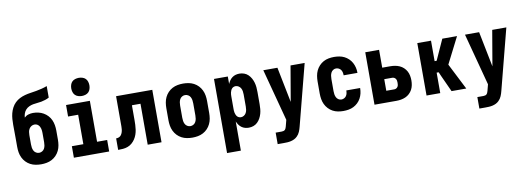

<svg xmlns="http://www.w3.org/2000/svg" viewBox="-70 -1210 5140 1875"><g transform="rotate(-10 2500.0 -272.5)"><path d="M250 8Q223 8 195.5 3Q168 -2 143.5 -15Q119 -28 100 -48Q81 -68 69 -93Q57 -118 52.5 -145.5Q48 -173 48 -200V-292Q48 -323 47.5 -355Q47 -387 47 -419Q47 -448 49 -476.5Q51 -505 58 -532.5Q65 -560 78.5 -586Q92 -612 112.5 -632Q133 -652 158.5 -665Q184 -678 212 -685.5Q240 -693 268.5 -697Q297 -701 325 -706Q353 -711 381 -718Q409 -725 435 -735V-621Q417 -611 397 -604.5Q377 -598 356.5 -594Q336 -590 315 -588.5Q294 -587 273.5 -583Q253 -579 233.5 -570Q214 -561 200 -545.5Q186 -530 179 -510Q172 -490 171 -469Q188 -486 211 -493Q234 -500 257 -500Q284 -500 310.5 -494Q337 -488 360.5 -474.5Q384 -461 402.5 -441Q421 -421 432 -396.5Q443 -372 447.5 -345Q452 -318 452 -292V-200Q452 -173 447.5 -145.5Q443 -118 431 -93Q419 -68 400 -48Q381 -28 356.5 -15Q332 -2 304.5 3Q277 8 250 8ZM250 -106Q266 -106 280.5 -114.5Q295 -123 302.5 -137.5Q310 -152 312.5 -168Q315 -184 315 -200V-292Q315 -302 314 -312.5Q313 -323 310.5 -333.5Q308 -344 303 -353.5Q298 -363 290.5 -370.5Q283 -378 273 -382Q263 -386 252 -386Q236 -386 221.5 -377.5Q207 -369 198.5 -354.5Q190 -340 187.5 -324Q185 -308 185 -292V-200Q185 -184 187.5 -168Q190 -152 197.5 -137.5Q205 -123 219.5 -114.5Q234 -106 250 -106Z M575 0V-114H689V-406H589V-520H825V-114H925V0ZM757 -580Q739 -580 721 -585.5Q703 -591 690.5 -603.5Q678 -616 672.5 -634Q667 -652 667 -670Q667 -688 672.5 -706Q678 -724 690.5 -736.5Q703 -749 721 -754.5Q739 -760 757 -760Q775 -760 793 -754.5Q811 -749 823.5 -736.5Q836 -724 841.5 -706Q847 -688 847 -670Q847 -652 841.5 -634Q836 -616 823.5 -603.5Q811 -591 793 -585.5Q775 -580 757 -580Z M1014 0V-114Q1029 -114 1042.5 -119.5Q1056 -125 1064.5 -137Q1073 -149 1077.5 -163Q1082 -177 1083.5 -191.5Q1085 -206 1085 -220.5Q1085 -235 1085 -249V-520H1444V0H1307V-406H1222V-261Q1222 -237 1221 -212.5Q1220 -188 1216.5 -164Q1213 -140 1205 -117Q1197 -94 1183.5 -73.5Q1170 -53 1151.5 -37Q1133 -21 1110 -12.5Q1087 -4 1062.5 -2Q1038 0 1014 0Z M1750 8Q1723 8 1695.5 3Q1668 -2 1643.5 -15Q1619 -28 1600 -48Q1581 -68 1569 -93Q1557 -118 1552.5 -145.5Q1548 -173 1548 -200V-320Q1548 -347 1552.5 -374.5Q1557 -402 1569 -427Q1581 -452 1600 -472Q1619 -492 1643.5 -505Q1668 -518 1695.5 -523Q1723 -528 1750 -528Q1777 -528 1804.5 -523Q1832 -518 1856.5 -505Q1881 -492 1900 -472Q1919 -452 1931 -427Q1943 -402 1947.5 -374.5Q1952 -347 1952 -320V-200Q1952 -173 1947.5 -145.5Q1943 -118 1931 -93Q1919 -68 1900 -48Q1881 -28 1856.5 -15Q1832 -2 1804.5 3Q1777 8 1750 8ZM1750 -106Q1766 -106 1780.5 -114.5Q1795 -123 1802.5 -137.5Q1810 -152 1812.5 -168Q1815 -184 1815 -200V-320Q1815 -336 1812.5 -352Q1810 -368 1802.5 -382.5Q1795 -397 1780.5 -405.5Q1766 -414 1750 -414Q1734 -414 1719.5 -405.5Q1705 -397 1697.5 -382.5Q1690 -368 1687.5 -352Q1685 -336 1685 -320V-200Q1685 -184 1687.5 -168Q1690 -152 1697.5 -137.5Q1705 -123 1719.5 -114.5Q1734 -106 1750 -106Z M2056 215V-520H2193V-446Q2200 -463 2211 -479Q2222 -495 2237.5 -506.5Q2253 -518 2271.5 -523Q2290 -528 2309 -528Q2333 -528 2355.5 -520Q2378 -512 2395 -495.5Q2412 -479 2423.5 -458Q2435 -437 2441.5 -414Q2448 -391 2450 -367.5Q2452 -344 2452 -320V-200Q2452 -176 2450 -152.5Q2448 -129 2441.5 -106Q2435 -83 2423.5 -62Q2412 -41 2395 -24.5Q2378 -8 2355.5 0Q2333 8 2309 8Q2290 8 2271.5 3Q2253 -2 2237.5 -13.5Q2222 -25 2211 -41Q2200 -57 2193 -74V215ZM2251 -106Q2267 -106 2281 -115Q2295 -124 2302.5 -138Q2310 -152 2312.5 -168Q2315 -184 2315 -200V-320Q2315 -336 2312.5 -352Q2310 -368 2302.5 -382Q2295 -396 2281 -405Q2267 -414 2251 -414Q2241 -414 2231 -410Q2221 -406 2214 -398Q2207 -390 2203 -380.5Q2199 -371 2196.5 -361Q2194 -351 2193.5 -340.5Q2193 -330 2193 -320V-200Q2193 -190 2193.5 -179.5Q2194 -169 2196.5 -159Q2199 -149 2203 -139.5Q2207 -130 2214 -122Q2221 -114 2231 -110Q2241 -106 2251 -106Z M2558 215V101H2618Q2627 101 2636.5 98.5Q2646 96 2652 89Q2658 82 2661 73Q2664 64 2667 55V54L2682 -4L2545 -520H2685L2755 -169L2815 -520H2955L2799 83Q2793 108 2782.5 133Q2772 158 2753 176Q2740 189 2723.5 197Q2707 205 2689.5 209Q2672 213 2654 214Q2636 215 2618 215Z M3247 8Q3220 8 3193 3Q3166 -2 3142 -15Q3118 -28 3099 -48.5Q3080 -69 3068.5 -93.5Q3057 -118 3052.5 -145.5Q3048 -173 3048 -200V-320Q3048 -347 3052.5 -374.5Q3057 -402 3068.5 -426.5Q3080 -451 3099 -471.5Q3118 -492 3142 -505Q3166 -518 3193 -523Q3220 -528 3247 -528Q3273 -528 3299 -523.5Q3325 -519 3348 -507.5Q3371 -496 3390 -478Q3409 -460 3421.5 -437Q3434 -414 3440 -388.5Q3446 -363 3446 -337V-335H3309V-336Q3309 -350 3306 -364Q3303 -378 3295 -389.5Q3287 -401 3274 -407.5Q3261 -414 3247 -414Q3231 -414 3217.5 -405Q3204 -396 3197 -382Q3190 -368 3187.5 -352Q3185 -336 3185 -320V-200Q3185 -184 3187.5 -168Q3190 -152 3197 -138Q3204 -124 3217.5 -115Q3231 -106 3247 -106Q3261 -106 3274 -112.5Q3287 -119 3295 -130.5Q3303 -142 3306 -156Q3309 -170 3309 -184V-185H3446V-183Q3446 -157 3440 -131.5Q3434 -106 3421.5 -83Q3409 -60 3390 -42Q3371 -24 3348 -12.5Q3325 -1 3299 3.5Q3273 8 3247 8Z M3556 0V-520H3693V-343H3773Q3797 -343 3820 -339Q3843 -335 3864.5 -325.5Q3886 -316 3903.5 -299.5Q3921 -283 3932 -262.5Q3943 -242 3947.5 -218.5Q3952 -195 3952 -172Q3952 -148 3947.5 -124.5Q3943 -101 3932 -80.5Q3921 -60 3903.5 -43.5Q3886 -27 3864.5 -17.5Q3843 -8 3820 -4Q3797 0 3773 0ZM3773 -114Q3783 -114 3792 -119Q3801 -124 3806.5 -132.5Q3812 -141 3813.5 -151Q3815 -161 3815 -172Q3815 -182 3813.5 -192Q3812 -202 3806.5 -210.5Q3801 -219 3792 -224Q3783 -229 3773 -229H3693V-114Z M4072 0V-520H4208V-317H4228L4320 -520H4466L4334 -260L4466 0H4320L4246 -162L4228 -203H4208V0Z M4558 215V101H4618Q4627 101 4636.5 98.5Q4646 96 4652 89Q4658 82 4661 73Q4664 64 4667 55V54L4682 -4L4545 -520H4685L4755 -169L4815 -520H4955L4799 83Q4793 108 4782.5 133Q4772 158 4753 176Q4740 189 4723.5 197Q4707 205 4689.5 209Q4672 213 4654 214Q4636 215 4618 215Z"/></g></svg>

Font: Iosevka SS18 Heavy
Style: Regular
Weight: 900
Monospace: yes
Designer: Belleve Invis
Foundry: Belleve Invis
Version: Version 25.1.1; ttfautohint (v1.8.4)